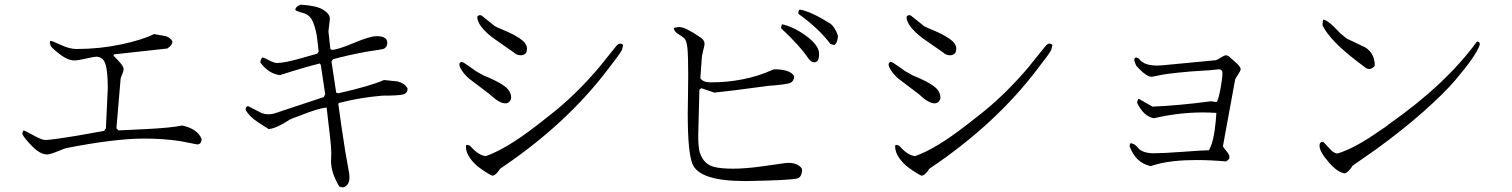

<svg xmlns="http://www.w3.org/2000/svg" viewBox="-20 -766 6480 823"><path d="M510 -469Q510 -462 503.5 -447Q497 -432 497 -428L479 -216L488 -207Q490 -207 602 -212.5Q714 -218 761 -228Q826 -214 844 -171Q844 -147 825 -147Q824 -147 789 -154Q754 -161 753 -161Q682 -172 597 -172Q472 -172 263 -131Q258 -130 226.5 -117Q195 -104 181 -104Q153 -104 119 -138Q85 -172 76 -191Q76 -203 82 -207Q89 -205 124 -185.5Q159 -166 174 -166Q200 -166 314 -185L426 -205L434 -216L442 -388Q442 -462 431.5 -492.5Q421 -523 392 -523Q384 -523 349 -515Q314 -507 299 -507Q272 -507 241 -530Q210 -553 198 -568Q191 -586 196 -591Q203 -591 240.5 -573.5Q278 -556 308 -556Q406 -556 498.5 -575.5Q591 -595 640 -620L691 -611Q711 -604 719 -589Q719 -572 697 -558L469 -533L466 -528L488 -505Q510 -482 510 -469Z M1402 -552Q1428 -553 1497 -582Q1566 -611 1594 -611Q1640 -611 1640 -583Q1640 -560 1619 -555L1549 -544Q1464 -528 1407 -512L1401 -502L1421 -369L1430 -366Q1567 -397 1626 -423L1684 -417Q1715 -409 1727 -387Q1727 -366 1707 -361Q1687 -356 1619 -356Q1523 -348 1434 -325L1430 -321Q1444 -218 1460 -117L1477 -21V-20Q1478 -12 1478 -5Q1478 15 1468.5 26Q1459 37 1449 37Q1442 37 1434 33Q1399 -26 1399 -74L1400 -114Q1400 -145 1380 -305Q1344 -302 1262 -269L1227 -256L1190 -234Q1152 -213 1131 -213L1086 -242Q1048 -267 1033 -295Q1033 -311 1044 -311L1102 -281Q1117 -276 1131 -276Q1144 -276 1157 -280L1368 -350L1374 -362L1355 -488L1351 -494Q1289 -479 1180 -444Q1133 -449 1096 -498Q1096 -513 1106 -520Q1111 -519 1133.5 -507.5Q1156 -496 1167 -496Q1198 -496 1266 -515L1315 -529Q1339 -536 1340 -536L1346 -545Q1345 -549 1340.5 -592.5Q1336 -636 1322.5 -669.5Q1309 -703 1280 -710Q1253 -717 1246 -723Q1246 -732 1254 -738Q1262 -744 1269 -746Q1336 -742 1365 -724.5Q1394 -707 1394 -685L1388 -633V-630L1396 -557Z M2235 -539Q2225 -529 2213 -529Q2195 -529 2184 -540L2091 -605Q2030 -653 2026 -689Q2025 -700 2037 -701Q2041 -701 2045 -699L2101 -654Q2107 -650 2144.5 -634.5Q2182 -619 2210.5 -599.5Q2239 -580 2239 -557Q2239 -549 2235 -539ZM2090 -13Q2088 -13 2071 -23Q2054 -33 2032.5 -49Q2011 -65 1994 -89.5Q1977 -114 1977 -138Q1977 -145 1981.5 -145Q1986 -145 1995 -141Q2031 -99 2063 -97Q2151 -128 2279 -227L2334 -270Q2446 -357 2547 -476L2621 -568Q2630 -579 2638 -579Q2648 -579 2651 -572L2646 -552Q2637 -534 2589 -473Q2409 -234 2124 -43Q2105 -13 2090 -13ZM2171 -347Q2171 -339 2164 -331Q2157 -323 2146 -323Q2120 -323 2079 -362L1992 -428Q1973 -444 1961 -462Q1949 -480 1949 -490Q1949 -498 1959 -501Q1967 -499 1990.5 -482Q2014 -465 2020 -461L2052 -443Q2116 -417 2143.5 -396Q2171 -375 2171 -347Z M3572 -613Q3570 -581 3556 -573L3540 -577Q3491 -643 3402 -707Q3402 -722 3408 -725Q3453 -718 3536 -667Q3557 -654 3572 -613ZM3332 -662Q3383 -651 3437 -611Q3491 -571 3491 -535Q3491 -499 3471 -499Q3461 -499 3453.5 -506Q3446 -513 3437 -527Q3428 -541 3399 -573.5Q3370 -606 3328 -645Q3328 -652 3332 -662ZM3000 -577Q3000 -572 2994 -548.5Q2988 -525 2988 -515L2982 -431Q2993 -413 3026 -413Q3170 -413 3288 -465L3298 -469Q3367 -469 3384 -440Q3384 -416 3364 -409.5Q3344 -403 3272 -398Q3269 -397 3266 -397Q3096 -374 3042 -369L2986 -388L2978 -381L2973 -192Q2973 -182 2973 -171Q2973 -160 2974 -147.5Q2975 -135 2977 -123Q2979 -111 2984.5 -99.5Q2990 -88 2997 -78.5Q3004 -69 3015.5 -61.5Q3027 -54 3043 -50Q3073 -43 3123 -43Q3176 -43 3247 -53L3346 -67Q3353 -68 3359 -68Q3385 -68 3400.5 -58.5Q3416 -49 3418 -40Q3418 -8 3398 -1Q3361 7 3183 10H3172Q2977 10 2948 -64Q2928 -113 2928 -279Q2928 -301 2929 -355Q2930 -409 2930 -445Q2930 -528 2926.5 -560.5Q2923 -593 2913 -602Q2903 -611 2886 -621Q2870 -631 2868 -645Q2879 -650 2892 -650Q2918 -650 2982 -606Q3000 -595 3000 -577Z M4075 -539Q4065 -529 4053 -529Q4035 -529 4024 -540L3931 -605Q3870 -653 3866 -689Q3865 -700 3877 -701Q3881 -701 3885 -699L3941 -654Q3947 -650 3984.5 -634.5Q4022 -619 4050.5 -599.5Q4079 -580 4079 -557Q4079 -549 4075 -539ZM3930 -13Q3928 -13 3911 -23Q3894 -33 3872.5 -49Q3851 -65 3834 -89.5Q3817 -114 3817 -138Q3817 -145 3821.5 -145Q3826 -145 3835 -141Q3871 -99 3903 -97Q3991 -128 4119 -227L4174 -270Q4286 -357 4387 -476L4461 -568Q4470 -579 4478 -579Q4488 -579 4491 -572L4486 -552Q4477 -534 4429 -473Q4249 -234 3964 -43Q3945 -13 3930 -13ZM4011 -347Q4011 -339 4004 -331Q3997 -323 3986 -323Q3960 -323 3919 -362L3832 -428Q3813 -444 3801 -462Q3789 -480 3789 -490Q3789 -498 3799 -501Q3807 -499 3830.5 -482Q3854 -465 3860 -461L3892 -443Q3956 -417 3983.5 -396Q4011 -375 4011 -347Z M5150 -464Q5079 -460 5029 -454.5Q4979 -449 4960.5 -445.5Q4942 -442 4931 -439.5Q4920 -437 4916 -437Q4896 -437 4864 -470L4850 -485L4842 -506Q4842 -511 4844 -517L4850 -520L4862 -515Q4881 -485 4940 -485Q4951 -485 4962 -486L5192 -508Q5197 -509 5212.5 -519Q5228 -529 5235 -529Q5242 -529 5248 -524L5286 -490Q5298 -477 5298 -469Q5298 -463 5286 -445Q5274 -427 5274 -423L5222 -139Q5223 -135 5236.5 -119Q5250 -103 5250 -94Q5250 -89 5248 -84L5236 -74Q5167 -80 5109 -80Q5007 -80 4939 -62L4912 -54Q4848 -68 4822 -139Q4822 -148 4826 -152Q4838 -151 4846.5 -144Q4855 -137 4860.5 -129.5Q4866 -122 4883 -115.5Q4900 -109 4927 -109Q4965 -109 5053 -115.5Q5141 -122 5162 -122Q5183 -158 5191 -244L5194 -282Q5165 -284 5136 -284Q5031 -284 4926 -259Q4881 -268 4854 -326L4858 -340Q4860 -342 4862 -342L4920 -309Q5027 -313 5172 -332Q5184 -329 5196 -329Q5204 -344 5212 -388Q5220 -432 5220 -453Q5220 -468 5204 -469Q5203 -469 5156 -464Z M5873 -484Q5861 -470 5848 -470Q5847 -470 5837 -473L5796 -504Q5681 -592 5649 -657Q5649 -679 5653 -682Q5664 -680 5680 -667Q5696 -654 5710.5 -638.5Q5725 -623 5728 -621L5752 -601L5832 -563Q5873 -537 5873 -484ZM5746 -23Q5715 -25 5675.5 -70.5Q5636 -116 5636 -142Q5636 -158 5652 -158L5689 -119Q5701 -109 5713 -108Q5788 -130 5902 -211Q5893 -205 5893 -205Q5894 -205 5911.5 -217Q5929 -229 5934 -234Q6178 -405 6311 -588Q6324 -588 6323 -574Q6315 -551 6290.5 -515Q6266 -479 6218 -422.5Q6170 -366 6082 -288Q5994 -210 5880 -127L5778 -56Q5763 -31 5746 -23Z"/></svg>

Font: cwTeXMing
Style: Medium
Weight: 500
Version: Version 1.17